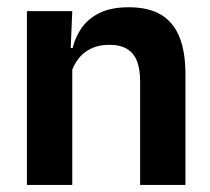

<svg xmlns="http://www.w3.org/2000/svg" viewBox="-20 -522 594 542"><path d="M375.5 0V-294.5Q375.5 -325.5 367.2 -348Q359 -370.5 340 -383Q321 -395.5 288 -395.5Q259 -395.5 237.2 -385Q215.5 -374.5 201.8 -356.8Q188 -339 181 -316.5L161 -386.5H185Q193 -419 211.8 -445Q230.5 -471 262.8 -486.2Q295 -501.5 343.5 -501.5Q400 -501.5 435 -480.2Q470 -459 486.8 -417Q503.5 -375 503.5 -313V0ZM56 0V-490.5H184L179 -371L184 -360.5V0Z"/></svg>

Font: Anek Bangla SemiBold
Style: Regular
Weight: 600
Designer: Sulekha Rajkumar (Bangla), Yesha Goshar (Latin)
Foundry: Ek Type
Version: Version 1.003